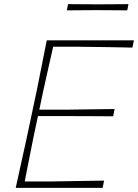

<svg xmlns="http://www.w3.org/2000/svg" viewBox="-20 -908 667 928"><path d="M56 0Q69.5 -62.5 82 -118Q94.5 -173.5 108.5 -238.5L158 -472Q171.5 -539.5 182.8 -596.2Q194 -653 206 -713H627L620 -678Q567 -679 506.2 -680.2Q445.5 -681.5 363 -682H237Q225 -630 214 -580.5Q203 -531 190 -473L170 -378H309Q380.5 -379 433 -379.8Q485.5 -380.5 534 -381L527 -346Q475.5 -346 423.5 -346.5Q371.5 -347 301 -347H163.5L141 -241Q129.5 -182.5 119.5 -132.8Q109.5 -83 99.5 -31H231Q301 -32 363.2 -33.2Q425.5 -34.5 483 -35L476 0ZM303 -858 309 -888Q342 -887.5 378.8 -887.5Q415.5 -887.5 455 -887Q495 -887.5 531.5 -887.5Q568 -887.5 601 -888L595 -858Q562 -858.5 525.5 -858.5Q489 -858.5 449 -859Q409.5 -858.5 372.8 -858.5Q336 -858.5 303 -858Z"/></svg>

Font: Commissioner Loud Thin
Style: Italic
Weight: 100
Italic angle: -12°
Designer: Kostas Bartsokas
Foundry: Kostas Bartsokas
Version: Version 1.000; ttfautohint (v1.8.3)